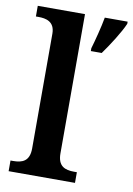

<svg xmlns="http://www.w3.org/2000/svg" viewBox="-86 -815 601 869"><g transform="rotate(10 214.5 -380.0)"><path d="M16 0H321V-49H308C266 -49 233 -61 233 -120V-760H16V-711H28C62 -711 103 -703 103 -647V-120C103 -61 70 -49 28 -49H16ZM288 -613V-600H338C369 -643 411 -708 429 -750V-760H324C316 -715 300 -654 288 -613Z"/></g></svg>

Font: Noto Serif Ethiopic SemiBold
Style: Regular
Weight: 600
Designer: Monotype Design Team
Foundry: Monotype Imaging Inc.
Version: Version 2.102